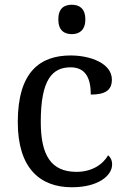

<svg xmlns="http://www.w3.org/2000/svg" viewBox="-20 -780 532 810"><path d="M283 -636C314 -636 340 -652 340 -698C340 -745 314 -760 283 -760C251 -760 226 -745 226 -698C226 -652 251 -636 283 -636ZM283 10C396 10 453 -40 453 -86C453 -104 446 -117 436 -125C413 -84 365 -55 303 -55C196 -55 152 -124 152 -266C152 -445 201 -496 278 -496C345 -496 363 -444 363 -381C422 -381 452 -398 452 -444C452 -513 361 -546 278 -546C151 -546 55 -479 55 -265C55 -69 150 10 283 10Z"/></svg>

Font: Noto Fangsong KSS Rotated
Style: Regular
Weight: 400
Designer: LIU Zhao, ZHANG Congyu, Kushim JIANG
Foundry: Guyu Beijing Co. Ltd.
Version: Version 1.000;November 16, 2022;FontCreator 11.5.0.2427 64-b